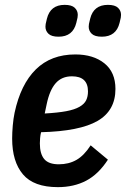

<svg xmlns="http://www.w3.org/2000/svg" viewBox="-20 -758 518 790"><path d="M218 12Q119 12 74.5 -40.5Q30 -93 30 -188Q30 -212 32.5 -241Q35 -270 40 -294Q65 -411 127.5 -472.5Q190 -534 290 -534Q364 -534 409.5 -497.5Q455 -461 455 -392Q455 -303 381.5 -260.5Q308 -218 149 -214Q146 -202 145 -189.5Q144 -177 144 -168Q144 -125 162 -103.5Q180 -82 222 -82Q263 -82 294.5 -100Q326 -118 353 -160L424 -101Q385 -41 334.5 -14.5Q284 12 218 12ZM276 -444Q234 -444 209 -415.5Q184 -387 172 -329L164 -291Q218 -294 252.5 -300.5Q287 -307 307 -318.5Q327 -330 334.5 -345.5Q342 -361 342 -382Q342 -444 276 -444ZM221 -607Q192 -607 179.5 -619Q167 -631 167 -648Q167 -653 168 -659.5Q169 -666 173 -681Q187 -738 246 -738Q275 -738 287.5 -726Q300 -714 300 -697Q300 -692 299 -685.5Q298 -679 294 -664Q280 -607 221 -607ZM399 -607Q370 -607 357.5 -619Q345 -631 345 -648Q345 -653 346 -659.5Q347 -666 351 -681Q365 -738 424 -738Q453 -738 465.5 -726Q478 -714 478 -697Q478 -692 477 -685.5Q476 -679 472 -664Q458 -607 399 -607Z"/></svg>

Font: IBM Plex Sans Condensed SemiBold
Style: Italic
Weight: 600
Width: 3
Italic angle: -11°
Designer: Mike Abbink, Paul van der Laan, Pieter van Rosmalen
Foundry: Bold Monday
Version: Version 1.3